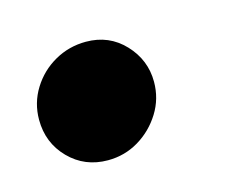

<svg xmlns="http://www.w3.org/2000/svg" viewBox="-44 -230 354 297"><g transform="rotate(-15 133.0 -81.0)"><path d="M98 12Q61 12 36 -13.5Q11 -39 11 -76Q11 -103 25 -125.5Q39 -148 62 -161Q85 -174 112 -174Q149 -174 173.5 -148Q198 -122 198 -87Q198 -60 184 -37.5Q170 -15 147.5 -1.5Q125 12 98 12Z"/></g></svg>

Font: MuseoModerno SemiBold
Style: Italic
Weight: 600
Italic angle: -9°
Designer: Pablo Cosgaya, Héctor Gatti, Marcela Romero, and the Authors of The MuseoModerno Project.
Foundry: Omnibus-Type Team
Version: Version 1.003